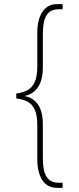

<svg xmlns="http://www.w3.org/2000/svg" viewBox="-20 -780 383 932"><path d="M260 132Q210 132 185.5 94.5Q161 57 161 -8V-171Q161 -223 147.5 -250Q134 -277 111 -288Q88 -299 59 -302V-326Q88 -330 111 -341Q134 -352 147.5 -379.5Q161 -407 161 -459V-621Q161 -685 186 -722.5Q211 -760 258 -760H284V-735H265Q224 -735 206 -706Q188 -677 188 -616V-455Q188 -391 164.5 -357Q141 -323 102 -315V-313Q141 -306 164.5 -272.5Q188 -239 188 -175V-11Q188 49 206 78Q224 107 265 107H284V132Z"/></svg>

Font: Noto Serif Thai Condensed Thin
Style: Regular
Weight: 100
Width: 3
Designer: Monotype Design Team
Foundry: Monotype Imaging Inc.
Version: Version 2.001; ttfautohint (v1.8.4.7-5d5b)